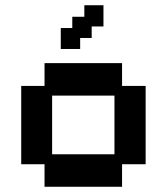

<svg xmlns="http://www.w3.org/2000/svg" viewBox="-20 -702 637 733"><path d="M150 11V-75H61V-374H150V-461H446V-374H536V-75H446V11ZM179 -113H417V-337H179ZM212 -515V-595H256V-638H302V-682H375V-601H330V-557H286V-515Z"/></svg>

Font: Pixelify Sans SemiBold
Style: Regular
Weight: 600
Designer: Stefie Justprince
Foundry: Typecalism Foundryline
Version: Version 1.000